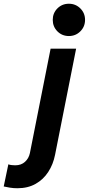

<svg xmlns="http://www.w3.org/2000/svg" viewBox="-139 -781 471 1017"><path d="M-47 216.1Q-67.4 216.1 -86.6 213Q-105.8 209.9 -119.3 206.7L-94.8 89.4Q-87.3 92.6 -75.7 93.6Q-64.1 94.6 -58 94.6Q-26.6 94.6 -6.4 76Q13.8 57.3 19.4 29.7L129 -523.1H264.2L152.7 38.8Q142.6 89.9 116.5 129.9Q90.5 170 49.5 193Q8.5 216.1 -47 216.1ZM226 -590.1Q189.7 -590.1 165 -615Q140.4 -639.9 140.4 -675.8Q140.4 -711.7 165 -736.4Q189.7 -761.2 225.9 -761.2Q261.7 -761.2 286.6 -736.4Q311.5 -711.7 311.5 -675.8Q311.5 -639.9 286.6 -615Q261.7 -590.1 226 -590.1Z"/></svg>

Font: Reddit Sans
Style: Italic
Weight: 400
Italic angle: -11.25°
Designer: Stephen Hutchings
Version: Version 1.013